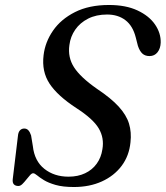

<svg xmlns="http://www.w3.org/2000/svg" viewBox="-20 -732 659 763"><path d="M273.6 11.2Q229.7 11.2 200.9 2.9Q172.1 -5.4 154.7 -16.1Q137.2 -26.9 127.4 -35.2Q117.6 -43.5 111.7 -43.5Q106.2 -43.5 99.3 -35.8Q92.3 -28.2 84.5 -18.2Q76.7 -8.2 68.8 -0.5Q60.9 7.1 53.3 7.1Q41.1 7.1 35.1 0.5Q29.1 -6 30.6 -19.8L51.3 -192Q52.5 -206.4 59.2 -213.8Q66 -221.2 76.2 -221.2Q86.3 -221.2 92.7 -214.2Q99.1 -207.2 103.5 -193.9L110.5 -151.5Q117 -92 156.3 -61Q195.5 -29.9 252.3 -29.9Q289.6 -29.9 318.2 -43.5Q346.7 -57 364.4 -81.6Q382.1 -106.1 386.9 -138.7Q394.8 -183.6 372.5 -221.5Q350.3 -259.4 283.3 -302.6Q208.9 -351.1 177 -399.4Q145.2 -447.7 153.2 -512.6Q159.3 -564.7 190.6 -610.1Q221.9 -655.6 277.9 -683.9Q333.9 -712.2 413.1 -712.2Q480.2 -712.2 526.4 -690.5Q572.6 -668.9 596.1 -634.6Q619.6 -600.4 618.6 -562.5Q617.8 -539.5 606 -524.3Q594.1 -509.2 574.2 -509.2Q556.5 -509.2 545.8 -519.1Q535 -529 528.1 -549.6L519.5 -583.2Q507.9 -629.2 478.5 -651.7Q449.1 -674.3 405.5 -674.3Q362.3 -674.3 330.1 -657.9Q297.9 -641.5 278.9 -614Q259.9 -586.6 255.8 -553Q248.8 -504.2 274.1 -464.8Q299.3 -425.3 364.3 -379.8Q421.1 -342 451.7 -308.4Q482.3 -274.8 492.7 -240.6Q503.1 -206.3 498.5 -166.4Q493.3 -112.8 463.4 -72.9Q433.4 -33 384.6 -10.9Q335.8 11.2 273.6 11.2Z"/></svg>

Font: Fraunces
Style: Italic
Weight: 900
Italic angle: -16°
Version: Version 1.000;[0bf87f6ff]